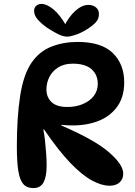

<svg xmlns="http://www.w3.org/2000/svg" viewBox="-20 -953 687 980"><path d="M150 7Q117 7 99 -13.5Q81 -34 73.5 -80.5Q66 -127 66 -205Q66 -356 83 -464.5Q100 -573 141 -633Q181 -691 242.5 -715Q304 -739 376 -739Q498 -739 556 -682Q614 -625 614 -533Q614 -451 571 -399Q528 -347 455.5 -326.5Q383 -306 294 -316V-312Q462 -240 535.5 -176.5Q609 -113 609 -67Q609 -39 590.5 -22Q572 -5 539 -5Q499 -5 449 -32Q399 -59 338.5 -122Q278 -185 205 -292H201Q206 -270 209.5 -237.5Q213 -205 215.5 -171Q218 -137 218 -107Q218 -52 202.5 -22.5Q187 7 150 7ZM324 -407Q367 -407 402 -421.5Q437 -436 458 -462.5Q479 -489 479 -525Q479 -572 447 -600Q415 -628 351 -628Q308 -628 278 -609.5Q248 -591 232.5 -561Q217 -531 217 -496Q217 -457 243 -432Q269 -407 324 -407ZM323 -766Q302 -766 276 -779Q250 -792 221 -811Q190 -833 172 -854Q154 -875 154 -898Q154 -914 165 -923.5Q176 -933 192 -933Q219 -933 253 -905Q287 -877 322 -815L307 -818Q332 -869 365.5 -898.5Q399 -928 431 -928Q454 -928 469.5 -915.5Q485 -903 485 -881Q485 -856 468 -838Q451 -820 420 -801Q394 -785 366.5 -775.5Q339 -766 323 -766Z"/></svg>

Font: DynaPuff
Style: Regular
Weight: 400
Designer: Toshi Omagari, Jennifer Daniel
Foundry: Google Fonts
Version: Version 2.000